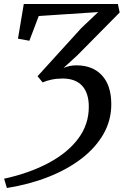

<svg xmlns="http://www.w3.org/2000/svg" viewBox="-26 -763 618 961"><path d="M8.5 178 -5.5 131.5Q122.5 103.5 218 52.2Q313.5 1 366 -69.8Q418.5 -140.5 418.5 -228.5Q418.5 -297.5 385 -333.8Q351.5 -370 287.5 -370Q258 -370 232 -364.5Q206 -359 187.5 -350.5L162 -381.5L381 -622.5L465.5 -702.5L168 -683L121 -559L64 -569.5L93 -743H564L573 -700.5L361 -486L292 -423Q306.5 -429 322.2 -432.5Q338 -436 356 -436Q438 -436 484.5 -385.5Q531 -335 531 -241Q531 -160.5 491.8 -92Q452.5 -23.5 382 30.8Q311.5 85 216.2 122.5Q121 160 8.5 178Z"/></svg>

Font: Merriweather Light 18pt
Style: Italic
Weight: 400
Italic angle: -7.8°
Version: Version 2.101